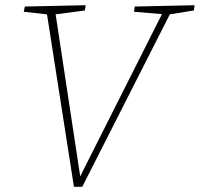

<svg xmlns="http://www.w3.org/2000/svg" viewBox="-20 -713 765 735"><path d="M496 -688 725 -693 722 -673 630 -658 295 2H263L160 -658L71 -668L75 -688L308 -693L305 -673L193 -658L287 -38L600 -659L493 -668Z"/></svg>

Font: Bitter Pro ExtraLight
Style: Italic
Weight: 275
Italic angle: -9°
Designer: Sol Matas, and Bitter project Authors
Foundry: Sol Matas
Version: Version 1.010